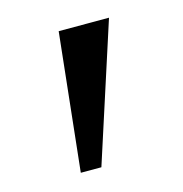

<svg xmlns="http://www.w3.org/2000/svg" viewBox="-62 -884 424 446"><g transform="rotate(-15 150.0 -660.5)"><path d="M237 -826 130 -495H80.5L116 -826Z"/></g></svg>

Font: Merriweather 36pt Medium
Style: Regular
Weight: 500
Version: Version 2.100